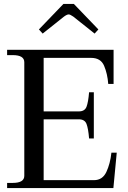

<svg xmlns="http://www.w3.org/2000/svg" viewBox="-20 -952 647 972"><path d="M196 -782 177 -803 301 -932H354L478 -803L459 -782L351 -868Q335 -879 328 -879Q319 -879 304 -868ZM571 -179 554 0H16V-26H44Q103 -26 103 -62V-637Q103 -673 44 -673H16V-700H555V-527H528Q524 -579 507 -619Q490 -659 441 -659H201V-388H379Q409 -388 418 -411.5Q427 -435 431 -485H455V-251H431Q427 -301 418 -324.5Q409 -348 379 -348H201V-40H456Q499 -40 518.5 -81.5Q538 -123 544 -179Z"/></svg>

Font: TavirajRegular
Style: Regular
Weight: 400
Designer: Katatrad Team
Foundry: CadsonDemak
Version: Version 1.000